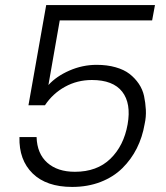

<svg xmlns="http://www.w3.org/2000/svg" viewBox="-20 -738 657 761"><path d="M163.1 -717.8H594.2L583 -657.2H216.8L171.9 -400.9Q203.1 -435.5 255.1 -458.3Q307.1 -481 362.8 -481Q404.8 -481 438.2 -471.4Q471.7 -461.9 493.4 -445.1Q515.1 -428.2 530.3 -405.8Q545.4 -383.3 551 -357.2Q556.6 -331.1 558.1 -302.7Q559.6 -274.4 553.2 -246.1Q544.4 -194.3 522.2 -150.1Q500 -106 464.8 -71.3Q429.7 -36.6 378.7 -16.8Q327.6 2.9 266.1 2.9Q164.1 2.9 109.4 -50.5Q54.7 -104 57.1 -194.8H125Q127 -128.9 167.5 -93Q208 -57.1 276.9 -57.1Q364.3 -57.1 417.5 -108.6Q470.7 -160.2 485.8 -245.1Q500.5 -328.1 464.4 -374.5Q428.2 -420.9 344.2 -420.9Q286.1 -420.9 237.5 -394Q189 -367.2 158.2 -320.8H92.8Z"/></svg>

Font: SVN-Poppins Light
Style: Italic
Weight: 300
Italic angle: -10°
Designer: Ninad Kale (Devanagari), Jonny Pinhorn (Latin)
Foundry: Indian Type Foundry
Version: Version 3.002 2017